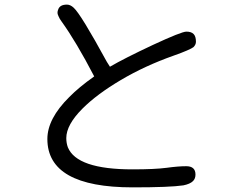

<svg xmlns="http://www.w3.org/2000/svg" viewBox="-20 -769 1040 833"><path d="M185.5 -166Q185.5 43.9 555.7 43.9Q716.8 43.9 775.4 35.2Q804.7 29.3 817.4 16.6Q828.1 5.9 828.1 -11.7Q828.1 -47.9 788.1 -47.9Q752.9 -47.9 703.1 -41Q651.4 -34.2 554.7 -34.2Q313.5 -34.2 274.4 -129.9Q267.6 -148.4 267.6 -169.9Q267.6 -227.5 337.9 -297.9Q400.4 -360.4 504.4 -421.9Q608.4 -483.4 732.4 -527.3Q768.6 -540 791 -549.8Q813.5 -559.6 819.3 -564.5Q830.1 -575.2 830.1 -587.9Q830.1 -611.3 819.8 -621.6Q809.6 -631.8 788.6 -631.8Q767.6 -631.8 643.6 -574.2Q518.6 -515.6 457 -479.5L443.4 -501Q331.1 -707 299.8 -735.4Q285.2 -749 270.5 -749Q239.3 -749 232.4 -727.5Q229.5 -720.7 229.5 -714.8Q229.5 -709 231 -705.6Q232.4 -702.1 234.4 -697.3Q238.3 -687.5 247.1 -675.8Q310.5 -587.9 388.7 -437.5Q322.3 -390.6 280.3 -347.7Q185.5 -253.9 185.5 -166Z"/></svg>

Font: FakePearl
Style: Light
Weight: 350
Version: Version 1.2